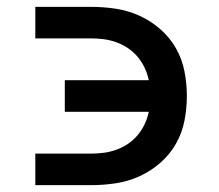

<svg xmlns="http://www.w3.org/2000/svg" viewBox="-20 -540 640 560"><path d="M83 0V-92H246Q265 -92 283.5 -94.5Q302 -97 320 -103.5Q338 -110 354 -121Q370 -132 382 -146.5Q394 -161 402 -178Q410 -195 414 -214H169V-306H414Q410 -325 402 -342Q394 -359 382 -373.5Q370 -388 354 -399Q338 -410 320 -416.5Q302 -423 283.5 -425.5Q265 -428 246 -428H83V-520H246Q282 -520 318 -514.5Q354 -509 387 -494Q420 -479 447.5 -455Q475 -431 493 -399.5Q511 -368 518 -332Q525 -296 525 -260Q525 -224 518 -188Q511 -152 493 -120.5Q475 -89 447.5 -65Q420 -41 387 -26Q354 -11 318 -5.5Q282 0 246 0Z"/></svg>

Font: Zed Mono Semibold Extended
Style: Regular
Weight: 600
Width: 7
Monospace: yes
Designer: Belleve Invis
Foundry: Belleve Invis
Version: Version 1.0.0; ttfautohint (v1.8.4)